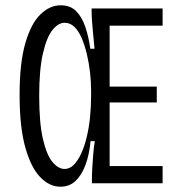

<svg xmlns="http://www.w3.org/2000/svg" viewBox="-20 -692 663 725"><path d="M208 13Q167 13 132 -23Q97 -59 75.5 -135.5Q54 -212 54 -334Q54 -454 75.5 -528.5Q97 -603 132.5 -637.5Q168 -672 209 -672Q246 -672 268 -649.5Q290 -627 302.5 -589.5Q315 -552 321 -508H337Q334 -540 331.5 -565.5Q329 -591 327.5 -612Q326 -633 326 -651V-660H394V0H327V-9Q327 -34 328.5 -59Q330 -84 332 -109Q334 -134 338 -159H322Q317 -107 302.5 -68.5Q288 -30 265 -8.5Q242 13 208 13ZM350 0V-65H594V0ZM224 -54Q243 -54 258.5 -69.5Q274 -85 286.5 -112Q299 -139 307.5 -174.5Q316 -210 320 -249.5Q324 -289 324 -330V-350Q324 -383 320 -418.5Q316 -454 308 -487.5Q300 -521 288.5 -548Q277 -575 261 -590.5Q245 -606 224 -606Q200 -606 178 -578.5Q156 -551 142 -490Q128 -429 128 -330Q128 -228 142 -167.5Q156 -107 178 -80.5Q200 -54 224 -54ZM350 -305V-365H572V-305ZM350 -595V-660H594V-595Z"/></svg>

Font: Bricolage Grotesque 24pt Condensed Light
Style: Regular
Weight: 300
Width: 3
Designer: Mathieu Triay
Foundry: Atelier Triay
Version: Version 1.001;gftools[0.9.33.dev8+g029e19f]